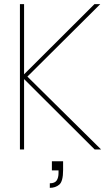

<svg xmlns="http://www.w3.org/2000/svg" viewBox="-20 -720 530 925"><path d="M76 0V-700H96V-362L435 -700H463L112 -351L467 0H436L96 -339V0ZM220 185V163Q244 163 253 149.5Q262 136 262 113V101H230V57H284Q284 69 284 80Q284 91 284 99Q284 154 265.5 169.5Q247 185 220 185Z"/></svg>

Font: DM Sans 24pt Thin
Style: Regular
Weight: 250
Designer: Colophon Foundry, Jonny Pinhorn
Foundry: Colophon Foundry
Version: Version 4.004;gftools[0.9.30]